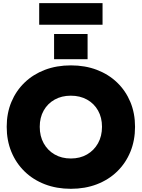

<svg xmlns="http://www.w3.org/2000/svg" viewBox="-20 -1198 910 1232"><path d="M434.5 13.5Q343.5 13.5 268 -15.5Q192.5 -44.5 137.8 -97.8Q83 -151 53 -223.8Q23 -296.5 23 -384.5Q23 -471.5 53 -543.5Q83 -615.5 137.8 -668.2Q192.5 -721 268 -749.8Q343.5 -778.5 435 -778.5Q526 -778.5 601.5 -749.8Q677 -721 731.8 -668.2Q786.5 -615.5 816.5 -543.5Q846.5 -471.5 846.5 -384.5Q846.5 -296.5 816.5 -223.8Q786.5 -151 731.8 -97.8Q677 -44.5 601.5 -15.5Q526 13.5 434.5 13.5ZM434.5 -181Q493.5 -181 538.5 -207Q583.5 -233 609 -278.8Q634.5 -324.5 634.5 -384.5Q634.5 -443.5 609.2 -488.5Q584 -533.5 538.8 -558.8Q493.5 -584 434.5 -584Q375.5 -584 330.5 -558.8Q285.5 -533.5 260.2 -488.5Q235 -443.5 235 -384.5Q235 -324.5 260.2 -278.8Q285.5 -233 330.5 -207Q375.5 -181 434.5 -181ZM327 -980H542V-818H327ZM638 -1178V-1039.5H231.5V-1178Z"/></svg>

Font: Hepta Slab ExtraBold
Style: Regular
Weight: 800
Designer: Michael LaGattuta
Foundry: Michael LaGattuta
Version: Version 1.102